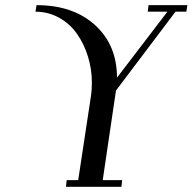

<svg xmlns="http://www.w3.org/2000/svg" viewBox="-20 -722 744 742"><path d="M117.2 -676.8 121.1 -702.1Q262.7 -702.1 347.4 -625Q432.1 -547.9 432.1 -421.9L627 -676.8H550.8L554.2 -702.1H704.1L700.2 -676.8H658.2L428.2 -372.1L377 -25.9H452.1L449.2 0H234.9L237.8 -25.9H282.2L332 -354Q335 -375 335 -402.8Q335 -455.1 319.8 -503.9Q304.7 -552.7 277.3 -591.6Q250 -630.4 208.3 -653.6Q166.5 -676.8 117.2 -676.8Z"/></svg>

Font: Dehuti
Style: Bold-Italic
Weight: 700
Version: Version 1.2